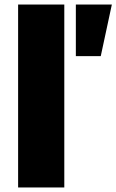

<svg xmlns="http://www.w3.org/2000/svg" viewBox="-20 -828 514 848"><path d="M315 -808H474L425 -580H315ZM60 -808H264V0H60Z"/></svg>

Font: Encode Sans Wide
Style: ExtraBold
Weight: 800
Designer: Pablo Impallari, Andres Torresi
Foundry: Pablo Impallari, Andres Torresi
Version: Version 1.000; ttfautohint (v1.00) -l 8 -r 50 -G 200 -x 14 -